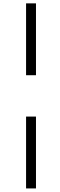

<svg xmlns="http://www.w3.org/2000/svg" viewBox="-20 -835 352 1118"><path d="M131.8 -156.2H189.5V262.2H131.8ZM131.8 -815.4H189.5V-397H131.8Z"/></svg>

Font: Noticia Text
Style: Italic
Weight: 400
Italic angle: -8°
Designer: JM Sole
Foundry: JM Sole
Version: Version 1.003